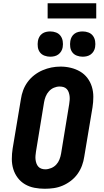

<svg xmlns="http://www.w3.org/2000/svg" viewBox="-20 -1157 640 1185"><path d="M256 8Q224 8 192.5 2Q161 -4 134.5 -19.5Q108 -35 89.5 -59.5Q71 -84 62 -113.5Q53 -143 53 -175.5Q53 -208 58 -240L109 -545Q113 -573 123 -600Q133 -627 150.5 -651Q168 -675 192 -693.5Q216 -712 243 -723.5Q270 -735 297.5 -740.5Q325 -746 354 -746Q386 -746 417 -738.5Q448 -731 474.5 -715.5Q501 -700 519.5 -675.5Q538 -651 547 -621.5Q556 -592 556 -559.5Q556 -527 551 -495L500 -190Q496 -162 486 -135Q476 -108 459 -84Q442 -60 418 -41.5Q394 -23 367 -11.5Q340 0 312 4Q284 8 256 8ZM259 -112Q277 -112 295.5 -119.5Q314 -127 327 -141Q340 -155 347 -173Q354 -191 357 -209L407 -514Q409 -527 410 -539.5Q411 -552 409.5 -564Q408 -576 404 -587.5Q400 -599 392 -607.5Q384 -616 372.5 -619.5Q361 -623 348 -623Q330 -623 312.5 -615.5Q295 -608 282 -593.5Q269 -579 262 -561.5Q255 -544 252 -526L202 -221Q200 -208 199 -195.5Q198 -183 199.5 -171Q201 -159 205 -148Q209 -137 216.5 -128.5Q224 -120 235.5 -116Q247 -112 259 -112ZM490 -807Q472 -807 454.5 -813.5Q437 -820 426.5 -834Q416 -848 413.5 -866.5Q411 -885 414 -904Q416 -917 422.5 -929Q429 -941 440 -949Q451 -957 464 -960Q477 -963 490 -963Q509 -963 526 -956.5Q543 -950 553.5 -936Q564 -922 567 -903.5Q570 -885 567 -866Q565 -853 558 -841Q551 -829 540 -821Q529 -813 516 -810Q503 -807 490 -807ZM290 -807Q272 -807 254.5 -813.5Q237 -820 226.5 -834Q216 -848 213.5 -866.5Q211 -885 214 -904Q216 -917 222.5 -929Q229 -941 240 -949Q251 -957 264 -960Q277 -963 290 -963Q309 -963 326 -956.5Q343 -950 353.5 -936Q364 -922 367 -903.5Q370 -885 367 -866Q365 -853 358 -841Q351 -829 340 -821Q329 -813 316 -810Q303 -807 290 -807ZM274 -1043V-1137H574V-1043Z"/></svg>

Font: Iosevka Curly Slab HvEx
Style: Italic
Weight: 900
Width: 7
Italic angle: -9°
Monospace: yes
Designer: Belleve Invis
Foundry: Belleve Invis
Version: Version 11.1.0; ttfautohint (v1.8.3)